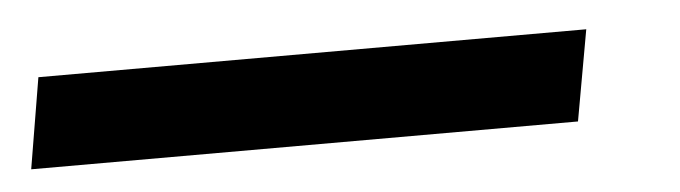

<svg xmlns="http://www.w3.org/2000/svg" viewBox="-96 18 627 177"><g transform="rotate(-5 217.5 107.0)"><path d="M-72 149 -58 65H449L434 149Z"/></g></svg>

Font: Archivo Variable SemiBold
Style: Italic
Weight: 600
Italic angle: -10°
Designer: Hector Gatti
Foundry: Omnibus-Type
Version: Version 2.001